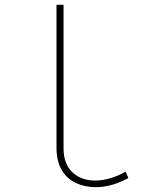

<svg xmlns="http://www.w3.org/2000/svg" viewBox="-20 -772 602 798"><path d="M378.9 5.9Q333 5.9 295.9 -11.2Q258.8 -28.3 236.8 -64.7Q214.8 -101.1 214.8 -159.2V-752H244.1V-156.2Q244.1 -90.3 281 -55.9Q317.9 -21.5 375 -21.5Q406.7 -21.5 440.9 -32Q475.1 -42.5 502 -58.6L513.7 -32.2Q481.4 -14.6 447.8 -4.4Q414.1 5.9 378.9 5.9Z"/></svg>

Font: Reddit Mono ExtraLight
Style: Regular
Weight: 250
Monospace: yes
Designer: Stephen Hutchings
Foundry: Reddit
Version: Version 1.014